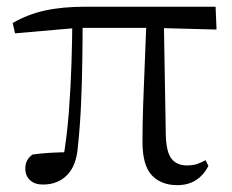

<svg xmlns="http://www.w3.org/2000/svg" viewBox="-20 -537 691 572"><path d="M108 12.8Q83.1 12.8 69.3 -0.4Q55.4 -13.7 55.4 -34.1Q55.4 -49.2 60.9 -59.2Q66.4 -69.2 77.1 -76.7Q101.6 -80.1 129.7 -81.8Q157.7 -83.5 191 -83.6L167.1 -56.8Q179.7 -131.3 185.2 -204.1Q190.7 -276.8 192.9 -346.5Q195.1 -416.2 195.6 -482H226.2Q226.2 -419.6 225.2 -354.8Q224.2 -290 221.4 -226Q218.6 -162 212.2 -101.6Q208 -44.2 180.2 -15.7Q152.4 12.8 108 12.8ZM24.8 -437.7 17.8 -468.5Q62.4 -494.2 113.7 -505.6Q165 -517 236.1 -517H622.3L625.1 -448.9L437.6 -454H211.8ZM508 14.6Q460.2 14.6 432.3 -14.8Q404.5 -44.3 404.5 -114.1Q404.5 -163.3 406.4 -222.9Q408.4 -282.5 411.3 -348.6Q414.2 -414.7 416.6 -482H468L474 -131.8Q476 -81.3 492 -62.8Q508.1 -44.2 535.9 -44.2Q554.9 -44.2 567.4 -48.5Q579.9 -52.8 592.3 -59.8L600.9 -42.5Q586.7 -15 563.5 -0.2Q540.4 14.6 508 14.6Z"/></svg>

Font: Noto Serif JP
Style: Regular
Weight: 200
Designer: Ryoko NISHIZUKA 西塚涼子 (kana & ideographs); Frank Grießhammer (Latin, Greek & Cyrillic); Wenlong ZHANG 张文龙 (bopomofo); San
Foundry: Adobe
Version: Version 2.001;hotconv 1.1.0;makeotfexe 2.6.0